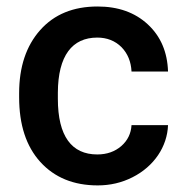

<svg xmlns="http://www.w3.org/2000/svg" viewBox="-20 -558 563 588"><path d="M277.8 -85C199.7 -85 157.2 -140.6 157.2 -255.4V-274.4C157.7 -387.7 201.2 -442.9 277.8 -442.9C307.6 -442.9 332.5 -433.1 352.1 -413.6C371.1 -394 381.3 -369.1 382.8 -338.9H494.6C492.7 -398.4 472.2 -446.8 432.6 -483.4C393.1 -520 341.8 -538.1 278.8 -538.1C204.6 -538.1 146 -514.2 103 -465.8C60.1 -417.5 38.6 -353 38.6 -272.5V-260.3C38.6 -175.8 60.1 -109.9 103.5 -62C147 -14.2 205.6 9.8 279.3 9.8C317.4 9.8 353 1.5 385.7 -15.1C451.7 -48.3 492.2 -108.9 494.6 -174.8H382.8C381.3 -149.4 371.1 -127.9 351.6 -110.8C332 -93.8 307.6 -85 277.8 -85Z"/></svg>

Font: Shabnam Medium
Style: Regular
Weight: 500
Foundry: DejaVu fonts team - Redesigned by Saber Rastikerdar - Based on Vazir font
Version: Version 5.0.1